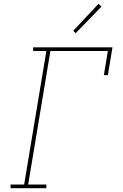

<svg xmlns="http://www.w3.org/2000/svg" viewBox="-20 -982 640 1002"><path d="M35 0V-19H106L222 -716H153V-735H567L543 -590H522L543 -716H243L127 -19H222V0ZM375 -809 362 -821 494 -962 510 -948Z"/></svg>

Font: Iosevka Curly Slab ThEx
Style: Italic
Weight: 100
Width: 7
Italic angle: -9°
Monospace: yes
Designer: Belleve Invis
Foundry: Belleve Invis
Version: Version 11.1.0; ttfautohint (v1.8.3)